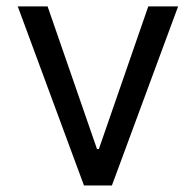

<svg xmlns="http://www.w3.org/2000/svg" viewBox="-20 -565 597 585"><path d="M522.7 -545.5H431.8L281.2 -110.8H275.6L125 -545.5H34.1L235.8 0H321Z"/></svg>

Font: Inter-Regular
Style: Regular
Weight: 500
Designer: Rasmus Andersson
Foundry: rsms
Version: ""